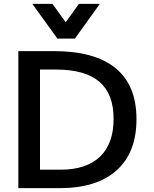

<svg xmlns="http://www.w3.org/2000/svg" viewBox="-20 -976 799 996"><path d="M368.7 -775.9 498 -956.1H389.6L320.8 -860.8L252 -956.1H147.5L277.8 -775.9ZM288.6 0C418 0 516.6 -30.8 585 -92.3C653.8 -154.3 688 -242.7 688 -357.9C688 -593.8 540.5 -710.9 258.8 -710.9H75.2V0ZM187.5 -615.2H270C473.6 -615.2 569.3 -530.8 569.3 -358.4C569.3 -189.9 474.6 -95.7 294.9 -95.7H187.5Z"/></svg>

Font: Ride SemiBold
Style: Regular
Weight: 600
Version: Version 3.000